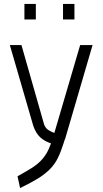

<svg xmlns="http://www.w3.org/2000/svg" viewBox="-20 -729 521 975"><path d="M89 -500 204 -97Q211 -78 226 -68.5Q241 -59 256 -54L387 -500H450L310 -21H309L304 -5Q290 40 274.5 72Q259 104 234 129.5Q209 155 172.5 177.5Q136 200 82 226L69 166Q109 144 136.5 127Q164 110 183 91.5Q202 73 215 51.5Q228 30 239 -1Q207 -11 184.5 -31.5Q162 -52 149 -90L30 -500ZM104 -709H162V-630H104ZM300 -709H358V-630H300Z"/></svg>

Font: Panefresco 250wt
Style: Regular
Weight: 300
Version: Version 1.000